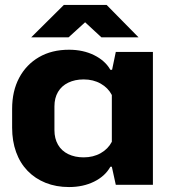

<svg xmlns="http://www.w3.org/2000/svg" viewBox="-20 -747 684 776"><path d="M259 9Q207 9 164.5 -8Q122 -25 91.5 -56.5Q61 -88 45 -132.5Q29 -177 29 -231V-307Q29 -379 57.5 -432.5Q86 -486 137.5 -516Q189 -546 259 -546Q316 -546 360.5 -524Q405 -502 426 -465H433L448 -537H598V0H448L432 -73H426Q405 -35 360.5 -13Q316 9 259 9ZM318 -111Q357 -111 387 -128Q417 -145 432 -174V-363Q417 -392 387 -409Q357 -426 318 -426Q283 -426 256 -413Q229 -400 214.5 -375.5Q200 -351 200 -317V-221Q200 -187 214.5 -162Q229 -137 256 -124Q283 -111 318 -111ZM106 -596 238 -727H411L540 -596H390L324 -657L257 -596Z"/></svg>

Font: Hubot Sans Condensed ExtraLight
Style: Bold
Weight: 700
Version: Version 2.000